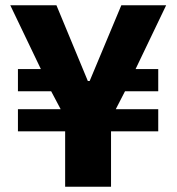

<svg xmlns="http://www.w3.org/2000/svg" viewBox="-20 -708 670 728"><path d="M227 0V-210H48V-294H210L174 -362H48V-446H135L19 -688H194L313 -401H320L440 -688H610L494 -446H580V-362H454L419 -294H580V-210H401V0Z"/></svg>

Font: Saira
Style: Bold
Weight: 700
Designer: Hector Gatti with collaboration of the Omnibus-Type team
Foundry: Omnibus-Type
Version: Version 1.100; ttfautohint (v1.8.3)